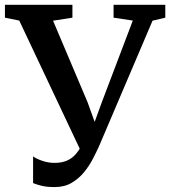

<svg xmlns="http://www.w3.org/2000/svg" viewBox="-36 -763 706 798"><path d="M191.5 14.5Q159.5 14.5 138.5 9.5Q117.5 4.5 101.5 -2V-113Q115 -103 140 -94.5Q165 -86 191 -86Q220.5 -86 242.5 -95.5Q264.5 -105 281 -124.8Q297.5 -144.5 310.5 -174.5L309.5 -115L44 -677.5L-15.5 -689.5V-743H265V-689.5L184.5 -677L328 -338L377.5 -201L337.5 -201.5L387.5 -339L516 -677.5L436 -689.5V-743H651V-689.5L598 -677L375.5 -155Q365.5 -133 350.5 -103.8Q335.5 -74.5 313.8 -47.8Q292 -21 262 -3.2Q232 14.5 191.5 14.5Z"/></svg>

Font: Merriweather 24pt SemiBold
Style: Regular
Weight: 600
Designer: Eben Sorkin
Foundry: Eben Sorkin
Version: Version 2.100